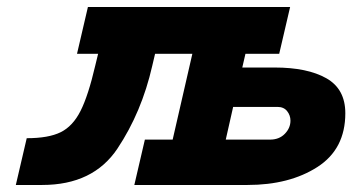

<svg xmlns="http://www.w3.org/2000/svg" viewBox="-20 -526 1002 546"><path d="M471 -129 527 -373H421L413 -339Q383 -207 314 -103.5Q245 0 100 0H25L56 -133Q118 -133 152.5 -150Q187 -167 209 -210.5Q231 -254 251 -340L259 -373H199L230 -506H805L774 -373H678L669 -334H761Q854 -334 908 -303.5Q962 -273 962 -204Q962 -102 882.5 -51Q803 0 684 0H362L392 -129ZM622 -129H748Q774 -129 790 -145.5Q806 -162 806 -183Q806 -198 796.5 -210Q787 -222 769 -222H643Z"/></svg>

Font: Arvo
Style: Bold Italic
Weight: 700
Italic angle: -13°
Designer: Anton Koovit (Cyrillic Expansion: Cyreal)
Foundry: Anton Koovit, Yassin Baggar
Version: Version 3.000